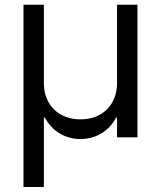

<svg xmlns="http://www.w3.org/2000/svg" viewBox="-20 -565 662 790"><path d="M76.7 -545.5H160.5V-223Q160.5 -189.3 171.5 -161.8Q182.5 -134.2 202.2 -114.7Q221.9 -95.2 249.8 -84.5Q277.7 -73.9 311.1 -73.9Q344.8 -73.9 372.5 -84.5Q400.2 -95.2 419.9 -114.7Q439.6 -134.2 450.6 -161.8Q461.6 -189.3 461.6 -223V-545.5H545.5V0H461.6V-81H457.4Q446.4 -59.7 430.6 -43.1Q414.8 -26.6 396 -15.4Q377.1 -4.3 355.5 1.4Q333.8 7.1 311.1 7.1Q288.4 7.1 266.9 1.4Q245.4 -4.3 226.6 -15.4Q207.7 -26.6 191.9 -43.1Q176.1 -59.7 164.8 -81H160.5V204.5H76.7Z"/></svg>

Font: Inter P
Style: Regular
Weight: 400
Designer: Rasmus Andersson
Foundry: rsms
Version: Version 3.018;git-588b23468